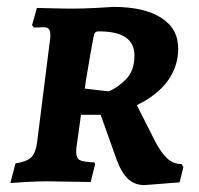

<svg xmlns="http://www.w3.org/2000/svg" viewBox="-20 -525 577 557"><path d="M204 -113Q201 -97 201 -85Q201 -66 211.5 -60.5Q222 -55 254 -54L256 -49L243 3L119 1Q88 1 54 3Q20 5 10 6L25 -51Q58 -56 71 -69Q84 -82 88 -115L125 -409Q126 -414 126 -423Q126 -436 121.5 -441Q117 -446 106 -446L78 -445L73 -452L87 -502Q98 -502 129 -501Q160 -500 189 -500Q222 -500 258.5 -502Q295 -504 309 -505Q398 -505 447.5 -473.5Q497 -442 497 -384Q497 -333 467 -291Q437 -249 377 -220L429 -117Q447 -82 465 -65.5Q483 -49 507 -49L512 -40L501 4L399 12Q371 12 352 -5.5Q333 -23 319 -60L272 -192H215ZM370 -364Q370 -399 344.5 -416.5Q319 -434 267 -434Q259 -434 256 -430.5Q253 -427 251 -416Q242 -369 229 -290L226 -268L295 -260Q321 -270 345.5 -295Q370 -320 370 -364Z"/></svg>

Font: Alegreya SC
Style: Bold Italic
Weight: 700
Italic angle: -7°
Designer: Juan Pablo del Peral
Foundry: Huerta Tipografica
Version: Version 2.007; ttfautohint (v1.6)